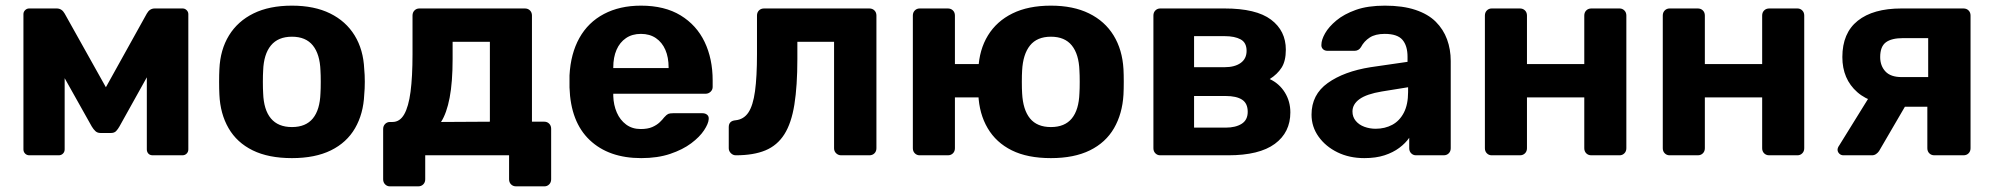

<svg xmlns="http://www.w3.org/2000/svg" viewBox="-20 -550 7065 680"><path d="M84 0Q75 0 69 -6Q63 -12 63 -21V-500Q63 -508 69 -514Q75 -520 83 -520H181Q199 -520 209 -502L355 -241L500 -502Q510 -520 528 -520H627Q635 -520 641 -514Q647 -508 647 -500V-21Q647 -12 641 -6Q635 0 626 0H521Q511 0 505.5 -6Q500 -12 500 -21V-366L545 -357L403 -102Q398 -93 391.5 -86Q385 -79 373 -79H336Q325 -79 318 -85.5Q311 -92 305 -102L167 -348L209 -357V-21Q209 -12 203 -6Q197 0 188 0Z M1014 10Q931 10 875 -17.5Q819 -45 789.5 -96Q760 -147 757 -215Q756 -235 756 -260.5Q756 -286 757 -305Q760 -374 791 -424.5Q822 -475 878 -502.5Q934 -530 1014 -530Q1093 -530 1149 -502.5Q1205 -475 1236 -424.5Q1267 -374 1270 -305Q1272 -286 1272 -260.5Q1272 -235 1270 -215Q1267 -147 1237.5 -96Q1208 -45 1152 -17.5Q1096 10 1014 10ZM1014 -100Q1063 -100 1088 -130.5Q1113 -161 1115 -220Q1116 -235 1116 -260Q1116 -285 1115 -300Q1113 -358 1088 -389Q1063 -420 1014 -420Q965 -420 939.5 -389Q914 -358 912 -300Q911 -285 911 -260Q911 -235 912 -220Q914 -161 939.5 -130.5Q965 -100 1014 -100Z M1361 110Q1351 110 1344 103Q1337 96 1337 85V-93Q1337 -104 1344 -111Q1351 -118 1361 -118H1370Q1396 -118 1411.5 -145Q1427 -172 1434 -225Q1441 -278 1441 -358V-495Q1441 -506 1448 -513Q1455 -520 1465 -520H1839Q1850 -520 1857 -513Q1864 -506 1864 -495V-119H1908Q1918 -119 1925 -112Q1932 -105 1932 -94V85Q1932 96 1925 103Q1918 110 1908 110H1808Q1797 110 1790 103Q1783 96 1783 85V0H1486V85Q1486 96 1479 103Q1472 110 1461 110ZM1542 -118 1715 -119V-402H1583V-341Q1583 -259 1572.5 -204Q1562 -149 1542 -118Z M2251 10Q2136 10 2068.5 -54Q2001 -118 1997 -240Q1997 -248 1997 -261.5Q1997 -275 1997 -283Q2001 -360 2032 -415.5Q2063 -471 2119 -500.5Q2175 -530 2250 -530Q2334 -530 2390.5 -495.5Q2447 -461 2475.5 -401.5Q2504 -342 2504 -265V-242Q2504 -232 2496.5 -225Q2489 -218 2479 -218H2152Q2152 -217 2152 -214.5Q2152 -212 2152 -210Q2153 -178 2164.5 -151.5Q2176 -125 2197.5 -109Q2219 -93 2249 -93Q2274 -93 2290 -100Q2306 -107 2316.5 -117Q2327 -127 2332 -134Q2341 -144 2346.5 -146.5Q2352 -149 2364 -149H2468Q2478 -149 2484.5 -143.5Q2491 -138 2490 -128Q2489 -112 2473.5 -88.5Q2458 -65 2428 -42.5Q2398 -20 2353.5 -5Q2309 10 2251 10ZM2152 -309H2348V-311Q2348 -347 2336.5 -373.5Q2325 -400 2303 -415Q2281 -430 2250 -430Q2219 -430 2197 -415Q2175 -400 2163.5 -373.5Q2152 -347 2152 -311Z M2586 0Q2576 0 2568.5 -7.5Q2561 -15 2561 -25V-100Q2561 -122 2585 -124Q2614 -127 2630.5 -151.5Q2647 -176 2654 -227Q2661 -278 2661 -358V-495Q2661 -506 2668 -513Q2675 -520 2686 -520H3059Q3070 -520 3077 -513Q3084 -506 3084 -495V-25Q3084 -14 3077 -7Q3070 0 3059 0H2959Q2949 0 2941.5 -7Q2934 -14 2934 -25V-402H2804V-341Q2804 -246 2793.5 -180Q2783 -114 2758 -74.5Q2733 -35 2691 -17.5Q2649 0 2586 0Z M3524 -205H3362V-25Q3362 -14 3355 -7Q3348 0 3337 0H3237Q3227 0 3220 -7Q3213 -14 3213 -25V-495Q3213 -506 3220 -513Q3227 -520 3237 -520H3337Q3348 -520 3355 -513Q3362 -506 3362 -495V-323H3524ZM3702 10Q3619 10 3563.5 -17.5Q3508 -45 3478 -96Q3448 -147 3445 -215Q3444 -235 3444 -260.5Q3444 -286 3445 -305Q3448 -374 3479 -424.5Q3510 -475 3566 -502.5Q3622 -530 3702 -530Q3781 -530 3837 -502.5Q3893 -475 3924 -424.5Q3955 -374 3959 -305Q3960 -286 3960 -260.5Q3960 -235 3959 -215Q3955 -147 3925.5 -96Q3896 -45 3840 -17.5Q3784 10 3702 10ZM3702 -100Q3751 -100 3776 -130.5Q3801 -161 3803 -220Q3804 -235 3804 -260Q3804 -285 3803 -300Q3801 -358 3776 -389Q3751 -420 3702 -420Q3653 -420 3628 -389Q3603 -358 3600 -300Q3599 -285 3599 -260Q3599 -235 3600 -220Q3603 -161 3628 -130.5Q3653 -100 3702 -100Z M4089 0Q4079 0 4072 -7Q4065 -14 4065 -25V-495Q4065 -506 4072 -513Q4079 -520 4089 -520H4317Q4429 -520 4481.5 -480.5Q4534 -441 4534 -374Q4534 -334 4519 -310.5Q4504 -287 4477 -270Q4511 -254 4530.5 -222.5Q4550 -191 4550 -152Q4550 -81 4495 -40.5Q4440 0 4330 0ZM4209 -98H4321Q4356 -98 4377.5 -111.5Q4399 -125 4399 -154Q4399 -184 4379 -197Q4359 -210 4321 -210H4209ZM4209 -312H4317Q4353 -312 4374 -327Q4395 -342 4395 -370Q4395 -399 4374 -410.5Q4353 -422 4317 -422H4209Z M4812 10Q4759 10 4717 -10.5Q4675 -31 4650 -66Q4625 -101 4625 -144Q4625 -215 4682.5 -256Q4740 -297 4834 -312L4965 -331V-349Q4965 -388 4947 -409Q4929 -430 4884 -430Q4851 -430 4831 -417Q4811 -404 4800 -383Q4792 -370 4777 -370H4682Q4671 -370 4665 -376.5Q4659 -383 4660 -392Q4660 -409 4673 -432Q4686 -455 4713 -477.5Q4740 -500 4782 -515Q4824 -530 4885 -530Q4948 -530 4993 -515Q5038 -500 5065 -473Q5092 -446 5105 -410.5Q5118 -375 5118 -334V-25Q5118 -14 5111 -7Q5104 0 5093 0H4995Q4985 0 4978 -7Q4971 -14 4971 -25V-62Q4958 -43 4936 -26.5Q4914 -10 4883.5 0Q4853 10 4812 10ZM4852 -94Q4885 -94 4911 -108Q4937 -122 4952 -151Q4967 -180 4967 -224V-241L4874 -226Q4820 -217 4795 -199Q4770 -181 4770 -155Q4770 -136 4781.5 -122Q4793 -108 4812 -101Q4831 -94 4852 -94Z M5263 0Q5253 0 5246 -7Q5239 -14 5239 -25V-495Q5239 -506 5246 -513Q5253 -520 5263 -520H5363Q5374 -520 5381 -513Q5388 -506 5388 -495V-323H5591V-495Q5591 -506 5598 -513Q5605 -520 5616 -520H5716Q5726 -520 5733 -513Q5740 -506 5740 -495V-25Q5740 -14 5733 -7Q5726 0 5716 0H5616Q5605 0 5598 -7Q5591 -14 5591 -25V-205H5388V-25Q5388 -14 5381 -7Q5374 0 5363 0Z M5893 0Q5883 0 5876 -7Q5869 -14 5869 -25V-495Q5869 -506 5876 -513Q5883 -520 5893 -520H5993Q6004 -520 6011 -513Q6018 -506 6018 -495V-323H6221V-495Q6221 -506 6228 -513Q6235 -520 6246 -520H6346Q6356 -520 6363 -513Q6370 -506 6370 -495V-25Q6370 -14 6363 -7Q6356 0 6346 0H6246Q6235 0 6228 -7Q6221 -14 6221 -25V-205H6018V-25Q6018 -14 6011 -7Q6004 0 5993 0Z M6831 0Q6820 0 6813 -7Q6806 -14 6806 -25V-172H6715V-177Q6611 -177 6558 -223.5Q6505 -270 6505 -348Q6505 -433 6559.5 -476.5Q6614 -520 6714 -520H6934Q6945 -520 6952 -513Q6959 -506 6959 -495V-25Q6959 -14 6952 -7Q6945 0 6934 0ZM6509 0Q6500 0 6494 -6Q6488 -12 6488 -20Q6488 -23 6489.5 -27Q6491 -31 6494 -35L6603 -211L6737 -190L6635 -15Q6631 -9 6624.5 -4.5Q6618 0 6610 0ZM6715 -277H6809V-415H6720Q6679 -415 6659 -400Q6639 -385 6639 -348Q6639 -317 6657.5 -297Q6676 -277 6715 -277Z"/></svg>

Font: Rubik SemiBold
Style: Regular
Weight: 600
Designer: Hubert and Fischer
Foundry: Hubert and Fischer
Version: Version 2.300;gftools[0.9.30]